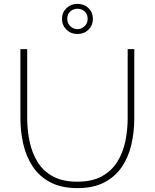

<svg xmlns="http://www.w3.org/2000/svg" viewBox="-20 -963 796 988"><path d="M379 5Q295 5 238 -25.5Q181 -56 147.5 -107.5Q114 -159 99.5 -223Q85 -287 85 -354V-710H120V-354Q120 -293 132.5 -234Q145 -175 174 -128.5Q203 -82 253 -55Q303 -28 378 -28Q454 -28 504.5 -56Q555 -84 584 -131Q613 -178 625 -236Q637 -294 637 -354V-710H671V-354Q671 -284 656 -219Q641 -154 607 -104Q573 -54 517 -24.5Q461 5 379 5ZM299 -866Q299 -899 322 -921Q345 -943 378 -943Q413 -943 435.5 -921Q458 -899 458 -866Q458 -833 435.5 -810.5Q413 -788 378 -788Q345 -788 322 -810.5Q299 -833 299 -866ZM379 -918Q357 -918 341.5 -904Q326 -890 326 -866Q326 -844 341.5 -828.5Q357 -813 379 -813Q398 -813 414.5 -827.5Q431 -842 431 -866Q431 -890 415.5 -904Q400 -918 379 -918Z"/></svg>

Font: Raleway Thin ExtraLight
Style: Regular
Weight: 250
Version: Version 4.026